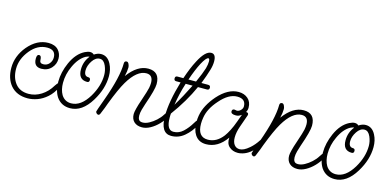

<svg xmlns="http://www.w3.org/2000/svg" viewBox="-63 -974 2741 1345"><g transform="rotate(15 1307.5 -301.5)"><path d="M173 19Q94 19 50 -32Q9 -81 9 -159Q9 -244 69 -317Q134 -394 217 -394Q264 -394 289 -367Q312 -341 312 -305Q312 -266 287 -238Q259 -206 213 -206Q158 -206 158 -265Q158 -295 174 -295Q192 -295 192 -264Q192 -240 218 -240Q245 -240 261.5 -259.5Q278 -279 278 -304Q278 -360 217 -360Q147 -360 95 -296Q43 -232 43 -161Q43 -96 76 -54.5Q109 -13 172 -13Q220 -13 263.5 -40.5Q307 -68 336 -117Q341 -125 348 -133.5Q355 -142 362 -142Q373 -142 373 -127Q373 -120 370 -114Q347 -66 313.5 -36.5Q280 -7 243.5 6Q207 19 173 19Z M478 9Q415 9 380 -41Q352 -84 352 -150Q352 -218 384 -290Q419 -368 477 -397Q499 -408 515 -408Q532 -408 543 -397Q568 -414 593 -414Q640 -414 665 -365Q685 -327 685 -278Q685 -187 629 -95Q566 9 478 9ZM477 -26Q548 -26 603 -117Q651 -198 651 -277Q651 -310 637 -343Q621 -380 593 -380Q562 -380 539 -345Q516 -310 516 -276Q516 -234 547 -234Q563 -234 563 -217Q563 -200 547 -200Q483 -200 483 -274Q483 -330 518 -374Q517 -375 515 -375Q510 -375 492 -367Q445 -341 414 -273Q386 -213 386 -151Q386 -101 406 -66Q431 -26 477 -26Z M1000 8Q963 8 942 -12Q921 -32 921 -68Q921 -81 928 -109Q935 -137 947 -171Q961 -212 968.5 -237Q976 -262 978 -272Q980 -283 981 -292Q982 -301 982 -309Q982 -366 934 -366Q866 -366 803 -260Q771 -206 727 -91Q723 -77 714.5 -56.5Q706 -36 695 -9Q690 2 682 2Q675 2 669 -4.5Q663 -11 663 -17Q663 -21 697 -114Q762 -294 762 -391Q762 -410 779 -410Q789 -410 795 -396.5Q801 -383 801 -373Q801 -346 792 -308Q860 -401 939 -401Q1022 -401 1022 -311Q1022 -272 981 -155Q974 -135 967.5 -111Q961 -87 961 -67Q961 -49 968.5 -37.5Q976 -26 996 -26Q1018 -26 1043 -39.5Q1068 -53 1091 -74Q1114 -95 1128 -118Q1137 -132 1142.5 -139Q1148 -146 1156 -146Q1168 -146 1168 -132Q1168 -130 1166 -123Q1164 -116 1162 -114Q1145 -82 1118 -54Q1091 -26 1060 -9Q1029 8 1000 8Z M1213 13Q1136 13 1136 -111Q1136 -215 1181 -366H1149Q1133 -366 1133 -383Q1133 -400 1149 -400H1192Q1205 -439 1219 -473Q1233 -507 1248 -535Q1293 -622 1336 -622Q1370 -622 1370 -568Q1370 -539 1360 -506Q1353 -483 1344 -456.5Q1335 -430 1323 -400H1372Q1389 -400 1389 -383Q1389 -366 1372 -366H1307Q1256 -252 1172 -138Q1171 -130 1171 -122.5Q1171 -115 1171 -108Q1171 -19 1221 -19Q1260 -19 1290.5 -47Q1321 -75 1346 -117Q1356 -134 1363 -140Q1370 -146 1374 -146Q1386 -146 1386 -131Q1386 -129 1383.5 -121.5Q1381 -114 1379 -112Q1350 -57 1308 -22Q1266 13 1213 13ZM1229 -400H1284Q1300 -435 1310.5 -462Q1321 -489 1327 -508Q1335 -538 1335 -558Q1335 -580 1326 -580Q1310 -580 1281 -526Q1268 -501 1255 -469.5Q1242 -438 1229 -400ZM1180 -204Q1203 -242 1225 -282.5Q1247 -323 1268 -366H1218Q1205 -326 1195.5 -285.5Q1186 -245 1180 -204Z M1694 7Q1657 7 1632 -15.5Q1607 -38 1611 -81Q1550 6 1464 6Q1409 6 1382 -37Q1360 -71 1360 -129Q1360 -140 1361 -151.5Q1362 -163 1364 -174Q1371 -214 1391 -251.5Q1411 -289 1443 -326Q1515 -407 1592 -407Q1633 -407 1660 -383.5Q1687 -360 1687 -318Q1687 -301 1678 -285Q1699 -284 1695 -266L1663 -175Q1647 -130 1647 -93Q1647 -59 1661.5 -40Q1676 -21 1701 -21Q1715 -21 1732 -29Q1749 -37 1771 -56Q1786 -69 1799.5 -85Q1813 -101 1823 -117Q1829 -126 1836 -134.5Q1843 -143 1850 -143Q1862 -143 1862 -130Q1862 -125 1860.5 -120.5Q1859 -116 1857 -114Q1844 -93 1828 -73Q1812 -53 1794 -36Q1770 -14 1744 -3.5Q1718 7 1694 7ZM1394 -124Q1394 -28 1468 -28Q1531 -28 1577 -88Q1591 -107 1606 -136Q1621 -165 1635 -204Q1639 -214 1643.5 -227.5Q1648 -241 1655 -258Q1635 -243 1614 -243Q1578 -243 1578 -263Q1578 -280 1595 -280Q1598 -280 1603.5 -278.5Q1609 -277 1612 -277Q1627 -277 1640 -290Q1653 -303 1653 -318Q1653 -373 1591 -373Q1529 -373 1467 -301Q1408 -235 1398 -168Q1396 -157 1395 -146Q1394 -135 1394 -124Z M2127 8Q2090 8 2069 -12Q2048 -32 2048 -68Q2048 -81 2055 -109Q2062 -137 2074 -171Q2088 -212 2095.5 -237Q2103 -262 2105 -272Q2107 -283 2108 -292Q2109 -301 2109 -309Q2109 -366 2061 -366Q1993 -366 1930 -260Q1898 -206 1854 -91Q1850 -77 1841.5 -56.5Q1833 -36 1822 -9Q1817 2 1809 2Q1802 2 1796 -4.5Q1790 -11 1790 -17Q1790 -21 1824 -114Q1889 -294 1889 -391Q1889 -410 1906 -410Q1916 -410 1922 -396.5Q1928 -383 1928 -373Q1928 -346 1919 -308Q1987 -401 2066 -401Q2149 -401 2149 -311Q2149 -272 2108 -155Q2101 -135 2094.5 -111Q2088 -87 2088 -67Q2088 -49 2095.5 -37.5Q2103 -26 2123 -26Q2145 -26 2170 -39.5Q2195 -53 2218 -74Q2241 -95 2255 -118Q2264 -132 2269.5 -139Q2275 -146 2283 -146Q2295 -146 2295 -132Q2295 -130 2293 -123Q2291 -116 2289 -114Q2272 -82 2245 -54Q2218 -26 2187 -9Q2156 8 2127 8Z M2397 9Q2334 9 2299 -41Q2271 -84 2271 -150Q2271 -218 2303 -290Q2338 -368 2396 -397Q2418 -408 2434 -408Q2451 -408 2462 -397Q2487 -414 2512 -414Q2559 -414 2584 -365Q2604 -327 2604 -278Q2604 -187 2548 -95Q2485 9 2397 9ZM2396 -26Q2467 -26 2522 -117Q2570 -198 2570 -277Q2570 -310 2556 -343Q2540 -380 2512 -380Q2481 -380 2458 -345Q2435 -310 2435 -276Q2435 -234 2466 -234Q2482 -234 2482 -217Q2482 -200 2466 -200Q2402 -200 2402 -274Q2402 -330 2437 -374Q2436 -375 2434 -375Q2429 -375 2411 -367Q2364 -341 2333 -273Q2305 -213 2305 -151Q2305 -101 2325 -66Q2350 -26 2396 -26Z"/></g></svg>

Font: Send Flowers
Style: Regular
Weight: 400
Designer: Robert E. Leuschke
Foundry: Robert E. Leuschke
Version: Version 1.010; ttfautohint (v1.8.4.7-5d5b)